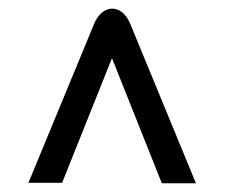

<svg xmlns="http://www.w3.org/2000/svg" viewBox="-20 -546 519 439"><path d="M350 -127H428L278 -491C258 -540 213 -536 195 -491L45 -128H122L236 -413Z"/></svg>

Font: United Sans Medium
Style: Regular
Weight: 500
Designer: Pablo Impallari, Rodrigo Fuenzalida (Modified by Dan O. Williams)
Version: Version 1.000;PS 001.000;hotconv 1.0.88;makeotf.lib2.5.64775